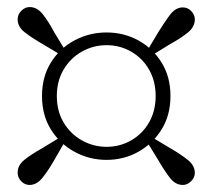

<svg xmlns="http://www.w3.org/2000/svg" viewBox="-20 -634 602 544"><path d="M405 -474 394 -485 428 -542Q447 -573 462.5 -593Q478 -613 498 -613Q512 -613 522 -602.5Q532 -592 532 -579Q532 -558 512.5 -542Q493 -526 462 -509ZM141 -362Q141 -319 160.5 -286.5Q180 -254 212.5 -236Q245 -218 282 -218Q320 -218 352 -236.5Q384 -255 402.5 -287.5Q421 -320 421 -362Q421 -404 402.5 -436.5Q384 -469 352 -487.5Q320 -506 282 -506Q244 -506 211.5 -487.5Q179 -469 160 -436.5Q141 -404 141 -362ZM99 -362Q99 -416 124 -456.5Q149 -497 191 -519.5Q233 -542 282 -542Q331 -542 372 -519.5Q413 -497 438 -456.5Q463 -416 463 -362Q463 -308 438 -267.5Q413 -227 372 -204Q331 -181 282 -181Q233 -181 191 -204Q149 -227 124 -267.5Q99 -308 99 -362ZM168 -486 158 -475 101 -509Q70 -527 50 -542.5Q30 -558 30 -579Q30 -593 40.5 -603.5Q51 -614 64 -614Q85 -614 101 -594Q117 -574 134 -542ZM157 -249 168 -240 134 -181Q117 -151 100.5 -130.5Q84 -110 64 -110Q50 -110 40 -120.5Q30 -131 30 -145Q30 -166 49.5 -181.5Q69 -197 101 -215ZM393 -238 404 -249 461 -215Q492 -197 512 -181Q532 -165 532 -144Q532 -131 521.5 -120.5Q511 -110 498 -110Q477 -110 461.5 -130Q446 -150 428 -181Z"/></svg>

Font: Noto Serif JP ExtraLight Medium
Style: Regular
Weight: 500
Version: Version 2.003-H1;hotconv 1.1.1;makeotfexe 2.6.0